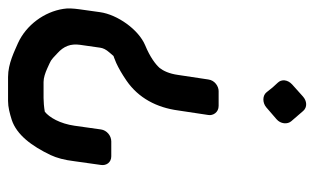

<svg xmlns="http://www.w3.org/2000/svg" viewBox="-168 -588 762 465"><g transform="rotate(-90 212.5 -355.0)"><path d="M157 -66C145 -56 144 -39 152 -30L177 -1C186 9 201 8 212 -2L241 -28C253 -39 254 -54 245 -63L234 -75L222 -90C214 -100 197 -100 186 -91ZM103 -466C117 -466 130 -477 132 -491L141 -555C146 -590 161 -616 175 -627C186 -629 200 -630 208 -630H247C257 -630 269 -626 280 -621C301 -611 297 -615 316 -597C334 -581 340 -564 337 -542L330 -493C329 -486 326 -479 318 -470C304 -455 318 -465 293 -454C280 -448 266 -440 250 -429C208 -400 185 -356 178 -304L167 -231C165 -220 173 -206 189 -206H225C236 -206 251 -215 253 -231L264 -304C267 -326 274 -340 281 -349C290 -359 307 -372 336 -384C374 -400 410 -451 416 -493L423 -543C425 -558 426 -571 424 -582C417 -628 385 -672 341 -692C322 -700 292 -716 259 -716H201C186 -716 171 -712 155 -707C119 -695 92 -659 70 -613C63 -598 58 -580 55 -555L46 -491C44 -478 52 -466 67 -466Z"/></g></svg>

Font: Reckless Catfish
Style: HeavyIt
Weight: 400
Foundry: Cannot Into Space Fonts
Version: Version 0.2894